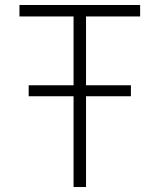

<svg xmlns="http://www.w3.org/2000/svg" viewBox="-20 -750 640 770"><path d="M95 -364V-408H275V-684H58V-730H542V-684H325V-408H505V-364H325V0H275V-364Z"/></svg>

Font: M PLUS Code Latin 60 Light
Style: Regular
Weight: 300
Width: 7
Monospace: yes
Designer: Coji Morishita
Foundry: UNDERFOREST DESIGN
Version: Version 1.005; ttfautohint (v1.8.3)